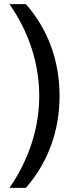

<svg xmlns="http://www.w3.org/2000/svg" viewBox="-20 -765 363 935"><path d="M26 150H106C214 26 270 -127 270 -298C270 -469 214 -622 106 -745H26C121 -609 171 -455 171 -298C171 -141 121 12 26 150Z"/></svg>

Font: Mluvka Medium
Style: Regular
Weight: 500
Designer: Modified by Jiří Krblich, Original typeface by Gumpita Rahayu
Foundry: Gumpita Rahayu & Jiří Krblich
Version: Version 2.000;Glyphs 3.1.1 (3134)